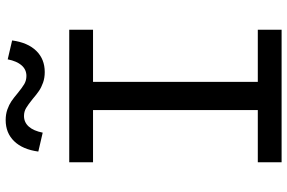

<svg xmlns="http://www.w3.org/2000/svg" viewBox="-184 -804 988 660"><g transform="rotate(-90 310.0 -474.0)"><path d="M261.7 0V-730H358.5V0ZM537.7 -730V-648.2H82.3V-730ZM82.3 -81.8H537.7V0H82.3ZM319.8 -907.2Q338.7 -891.7 351.2 -884.4Q363.7 -877.2 379 -877.2Q400.8 -877.2 415.3 -893.7Q429.8 -910.2 436 -941.5L501 -926.3Q493.7 -872.5 465.2 -843.3Q436.8 -814.2 392.3 -814.2Q372.3 -814.2 355.9 -820Q339.5 -825.8 327.4 -834.1Q315.3 -842.3 300 -855.5Q280.8 -871 268.7 -878.2Q256.5 -885.5 241.3 -885.5Q219.5 -885.5 204.8 -869Q190.2 -852.5 184 -821.2L119 -836.3Q126.3 -890.2 154.6 -919.3Q182.8 -948.5 227.2 -948.5Q247.2 -948.5 263.6 -942.7Q280 -936.8 291.9 -928.8Q303.8 -920.7 319.8 -907.2Z"/></g></svg>

Font: Monaspace Neon Var ExtraLight
Style: Regular
Weight: 200
Designer: Riley Cran and the Lettermatic Team
Version: Version 1.200 (Monaspace Neon Var)